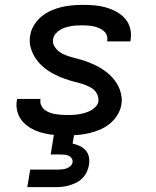

<svg xmlns="http://www.w3.org/2000/svg" viewBox="-20 -548 640 788"><path d="M254 8Q229 8 204.5 6Q180 4 156.5 -2Q133 -8 112 -19Q91 -30 75 -47Q59 -64 52 -87Q45 -110 49 -135Q50 -137 50 -138.5Q50 -140 51 -142H146Q146 -141 146 -140.5Q146 -140 146 -139Q144 -127 149 -116Q154 -105 162.5 -98Q171 -91 182.5 -86.5Q194 -82 205.5 -80Q217 -78 229.5 -77Q242 -76 254 -76Q266 -76 278.5 -76.5Q291 -77 303 -79Q315 -81 327.5 -84.5Q340 -88 351.5 -94Q363 -100 372.5 -110Q382 -120 384 -132Q385 -144 381.5 -154.5Q378 -165 371 -173.5Q364 -182 354.5 -187.5Q345 -193 334.5 -197.5Q324 -202 313.5 -205Q303 -208 292 -211H291Q267 -217 243.5 -225.5Q220 -234 198.5 -245.5Q177 -257 158.5 -272.5Q140 -288 126.5 -308Q113 -328 106 -352.5Q99 -377 104 -403Q107 -424 119.5 -444.5Q132 -465 150 -480Q168 -495 189.5 -504.5Q211 -514 232.5 -519Q254 -524 276 -526Q298 -528 320 -528Q344 -528 368 -526Q392 -524 414.5 -517.5Q437 -511 457.5 -500Q478 -489 493 -472Q508 -455 514 -432Q520 -409 516 -385Q516 -383 515.5 -381.5Q515 -380 515 -378H419Q419 -379 419.5 -379.5Q420 -380 420 -381Q422 -393 418 -403.5Q414 -414 405.5 -421Q397 -428 387 -432.5Q377 -437 366 -439.5Q355 -442 343 -443Q331 -444 320 -444Q308 -444 296.5 -443.5Q285 -443 273 -441Q261 -439 249.5 -435.5Q238 -432 227.5 -426Q217 -420 208.5 -410Q200 -400 198 -388Q195 -372 203 -358.5Q211 -345 223 -336Q235 -327 249.5 -321.5Q264 -316 279 -312Q294 -308 309 -304Q324 -300 338.5 -294.5Q353 -289 367 -282.5Q381 -276 394 -268Q407 -260 418.5 -251Q430 -242 440 -231Q450 -220 458.5 -207Q467 -194 472 -179.5Q477 -165 479 -149.5Q481 -134 478 -118Q474 -95 461 -74.5Q448 -54 429 -39Q410 -24 388 -15Q366 -6 343.5 -1Q321 4 298.5 6Q276 8 254 8ZM92 220 104 148H219Q228 148 236.5 147Q245 146 253.5 143Q262 140 269 133.5Q276 127 278 118Q279 110 274.5 102.5Q270 95 262.5 91.5Q255 88 246.5 87Q238 86 229 86H188L202 0H285L278 41Q294 45 308 51.5Q322 58 332 69.5Q342 81 345 97Q348 113 345 129Q343 143 336.5 157Q330 171 319 182.5Q308 194 294 201Q280 208 265.5 212.5Q251 217 236.5 218.5Q222 220 207 220Z"/></svg>

Font: Iosevka SS04 Md Ex Obl
Style: Regular
Weight: 500
Width: 7
Italic angle: -9°
Monospace: yes
Designer: Belleve Invis
Foundry: Belleve Invis
Version: Version 19.0.0; ttfautohint (v1.8.4)